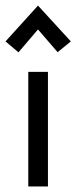

<svg xmlns="http://www.w3.org/2000/svg" viewBox="-40 -676 277 696"><path d="M97.7 -655.8 216.8 -525.9 168.9 -486.8 97.7 -569.3 26.9 -486.3 -20 -525.9ZM133.8 0H62.5V-415.5H133.8Z"/></svg>

Font: NMS Futura Pro Book
Style: Regular
Weight: 400
Designer: Blend3rman
Version: Version 0.1